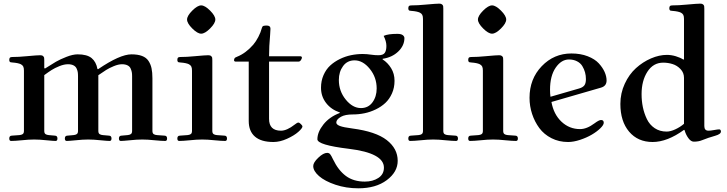

<svg xmlns="http://www.w3.org/2000/svg" viewBox="-20 -773 4016 1061"><path d="M31.2 -7.8Q31.2 -22.9 44.9 -23.4L86.9 -26.4Q98.6 -27.3 105.5 -32Q112.3 -36.6 112.3 -49.8V-382.8Q112.3 -397.9 108.4 -405.5Q104.5 -413.1 95.2 -418Q80.6 -425.3 47.9 -427.7Q41 -428.2 38.3 -429Q35.6 -429.7 33.4 -432.6Q31.2 -435.5 31.2 -441.9Q31.2 -450.7 34.7 -454.3Q38.1 -458 47.4 -458Q82.5 -458 127.4 -462.4Q185.5 -467.8 202.6 -467.8Q212.9 -467.8 218 -463.1Q223.1 -458.5 223.9 -453.6Q224.6 -448.7 224.6 -439.9V-397.5L228 -394Q266.1 -418.5 289.3 -431.9Q312.5 -445.3 347.7 -459Q382.8 -472.7 409.2 -472.7Q460.9 -472.7 486.1 -452.1Q511.2 -431.6 518.6 -391.6L522 -390.6Q642.6 -472.7 706.5 -472.7Q741.2 -472.7 764.6 -463.9Q788.1 -455.1 800.3 -436.8Q812.5 -418.5 817.4 -395.8Q822.3 -373 822.3 -340.3V-49.8Q822.3 -36.6 829.1 -32Q835.9 -27.3 847.7 -26.4L889.6 -23.4Q903.3 -22.9 903.3 -7.8Q903.3 5.9 893.1 5.9Q873 5.9 833 2Q796.4 -2 766.1 -2Q735.8 -2 699.2 2Q659.2 5.9 647.5 5.9Q637.2 5.9 637.2 -7.8Q637.2 -22.9 650.9 -23.4L684.6 -26.4Q696.3 -27.3 703.1 -32Q710 -36.6 710 -49.8V-352.5Q710 -365.2 708.3 -374.5Q706.5 -383.8 701.7 -394.8Q696.8 -405.8 684.6 -411.9Q672.4 -418 653.8 -418Q634.3 -418 608.9 -407.5Q583.5 -397 566.4 -386.2Q549.3 -375.5 523.4 -357.4V-49.8Q523.4 -36.6 530.3 -32Q537.1 -27.3 548.8 -26.4L582.5 -23.4Q596.2 -22.9 596.2 -7.8Q596.2 5.9 585.9 5.9Q574.2 5.9 534.2 2Q497.6 -2 467.3 -2Q437 -2 400.4 2Q360.4 5.9 348.6 5.9Q338.4 5.9 338.4 -7.8Q338.4 -22.9 352.1 -23.4L385.7 -26.4Q397.5 -27.3 404.3 -32Q411.1 -36.6 411.1 -49.8V-352.5Q411.1 -365.2 409.7 -374.5Q408.2 -383.8 403.1 -394.8Q397.9 -405.8 386 -411.9Q374 -418 355.5 -418Q334 -418 308.1 -407.5Q282.2 -397 265.4 -386.2Q248.5 -375.5 224.6 -357.9V-49.8Q224.6 -36.6 231.4 -32Q238.3 -27.3 250 -26.4L283.7 -23.4Q297.4 -22.9 297.4 -7.8Q297.4 5.9 287.1 5.9Q275.4 5.9 235.4 2Q198.7 -2 168.5 -2Q138.2 -2 101.6 2Q61.5 5.9 41.5 5.9Q31.2 5.9 31.2 -7.8Z M1042.5 -615.7Q1013.7 -644.5 1013.7 -665Q1013.7 -685.5 1042.5 -714.4Q1071.3 -743.2 1091.8 -743.2Q1112.3 -743.2 1141.1 -714.4Q1169.9 -685.5 1169.9 -665Q1169.9 -644.5 1141.1 -615.7Q1112.3 -586.9 1091.8 -586.9Q1071.3 -586.9 1042.5 -615.7ZM960 -7.8Q960 -22.9 973.6 -23.4L1015.6 -26.4Q1027.3 -27.3 1034.2 -32Q1041 -36.6 1041 -49.8V-382.8Q1041 -397.9 1037.1 -405.5Q1033.2 -413.1 1023.9 -418Q1009.3 -425.3 976.6 -427.7Q969.7 -428.2 967 -429Q964.4 -429.7 962.2 -432.6Q960 -435.5 960 -441.9Q960 -450.7 963.4 -454.3Q966.8 -458 976.1 -458Q1011.2 -458 1056.2 -462.4Q1114.3 -467.8 1131.3 -467.8Q1141.6 -467.8 1146.7 -463.1Q1151.9 -458.5 1152.6 -453.6Q1153.3 -448.7 1153.3 -439.9V-49.8Q1153.3 -36.6 1160.2 -32Q1167 -27.3 1178.7 -26.4L1220.7 -23.4Q1234.4 -22.9 1234.4 -7.8Q1234.4 5.9 1224.1 5.9Q1204.1 5.9 1164.1 2Q1127.4 -2 1097.2 -2Q1066.9 -2 1030.3 2Q990.2 5.9 970.2 5.9Q960 5.9 960 -7.8Z M1273.4 -439.5Q1273.4 -445.8 1275.6 -449.7Q1277.8 -453.6 1280.5 -455.1Q1283.2 -456.5 1290 -459.5Q1337.9 -478.5 1379.4 -525.9Q1394 -543 1407.5 -568.6Q1420.9 -594.2 1427.7 -620.1Q1429.7 -627.9 1436 -629.9Q1442.4 -631.8 1454.1 -631.8Q1474.6 -631.8 1474.6 -614.3Q1474.6 -605.5 1472.7 -580.6Q1466.8 -516.1 1466.8 -461.9H1640.6Q1643.6 -461.9 1646 -460Q1648.4 -458 1648.4 -455.1Q1648.4 -448.7 1642.8 -440.7Q1637.2 -432.6 1629.9 -432.6H1466.8V-116.2Q1466.8 -50.8 1532.7 -50.8Q1565.4 -50.8 1608.4 -84.5Q1622.1 -95.7 1628.9 -95.7Q1634.3 -95.7 1642.8 -87.2Q1651.4 -78.6 1651.4 -74.7Q1651.4 -64.5 1628.4 -44.2Q1605.5 -23.9 1566.2 -6.1Q1526.9 11.7 1490.7 11.7Q1423.3 11.7 1388.9 -18.1Q1354.5 -47.9 1354.5 -104.5V-432.6H1281.2Q1278.3 -432.6 1275.9 -434.6Q1273.4 -436.5 1273.4 -439.5Z M1710.9 144.5Q1710.9 125 1739 98.4Q1767.1 71.8 1787.6 71.8Q1798.3 71.8 1804.4 79.1Q1810.5 86.4 1820.3 107.4Q1849.6 168.5 1891.6 199.5Q1933.6 230.5 1996.1 230.5Q2040 230.5 2070.8 210.4Q2101.6 190.4 2101.6 153.3Q2101.6 72.8 1907.7 49.3Q1733.9 28.3 1733.9 -3.4Q1733.9 -43 1767.1 -85Q1800.3 -127 1857.9 -148.9V-151.4Q1810.1 -167.5 1782 -203.9Q1753.9 -240.2 1753.9 -288.1Q1753.9 -326.2 1767.8 -357.9Q1781.7 -389.6 1804.4 -410.6Q1827.1 -431.6 1857.4 -446.5Q1887.7 -461.4 1919.7 -468Q1951.7 -474.6 1984.4 -474.6Q2006.8 -474.6 2032.2 -470.7Q2051.3 -467.8 2071.3 -467.8Q2096.7 -467.8 2106 -480.5Q2115.2 -493.2 2115.2 -519.5Q2115.2 -544.4 2100.1 -574.7Q2124 -585.9 2175.8 -585.9Q2196.3 -585.9 2205.6 -578.9Q2214.8 -571.8 2214.8 -562.5Q2214.8 -521 2180.7 -488.3Q2146.5 -455.6 2094.7 -448.2L2094.2 -444.8Q2122.6 -426.8 2141.4 -396.2Q2160.2 -365.7 2160.2 -326.7Q2160.2 -288.6 2146.2 -257.1Q2132.3 -225.6 2109.6 -204.3Q2086.9 -183.1 2056.6 -168.5Q2026.4 -153.8 1994.4 -147.2Q1962.4 -140.6 1929.7 -140.6Q1887.2 -140.6 1864.7 -127.9Q1838.4 -113.3 1838.4 -95.7Q1838.4 -84.5 1858.2 -76.9Q1877.9 -69.3 1927.2 -63Q2057.1 -45.9 2117.4 1.2Q2177.7 48.3 2177.7 115.7Q2177.7 177.2 2117.4 222.4Q2057.1 267.6 1960 267.6Q1892.6 267.6 1833.7 247.8Q1774.9 228 1742.9 200Q1710.9 171.9 1710.9 144.5ZM1852.5 -331.1Q1852.5 -269.5 1890.6 -222.7Q1928.7 -175.8 1974.6 -175.8Q2015.1 -175.8 2038.3 -207.5Q2061.5 -239.3 2061.5 -284.2Q2061.5 -345.7 2023.4 -392.6Q1985.4 -439.5 1939.5 -439.5Q1898.9 -439.5 1875.7 -407.7Q1852.5 -376 1852.5 -331.1Z M2236.3 -7.8Q2236.3 -22.9 2250 -23.4L2292 -26.4Q2303.7 -27.3 2310.5 -32Q2317.4 -36.6 2317.4 -49.8V-668Q2317.4 -683.1 2313.5 -690.7Q2309.6 -698.2 2300.3 -703.1Q2285.6 -710.4 2252.9 -712.9Q2246.1 -713.4 2243.4 -714.1Q2240.7 -714.8 2238.5 -717.8Q2236.3 -720.7 2236.3 -727.1Q2236.3 -735.8 2239.7 -739.5Q2243.2 -743.2 2252.4 -743.2Q2287.6 -743.2 2332.5 -747.6Q2390.6 -752.9 2407.7 -752.9Q2418 -752.9 2423.1 -748.3Q2428.2 -743.7 2429 -738.8Q2429.7 -733.9 2429.7 -725.1V-49.8Q2429.7 -36.6 2436.5 -32Q2443.4 -27.3 2455.1 -26.4L2497.1 -23.4Q2510.7 -22.9 2510.7 -7.8Q2510.7 5.9 2500.5 5.9Q2480.5 5.9 2440.4 2Q2403.8 -2 2373.5 -2Q2343.3 -2 2306.6 2Q2266.6 5.9 2246.6 5.9Q2236.3 5.9 2236.3 -7.8Z M2649.9 -615.7Q2621.1 -644.5 2621.1 -665Q2621.1 -685.5 2649.9 -714.4Q2678.7 -743.2 2699.2 -743.2Q2719.7 -743.2 2748.5 -714.4Q2777.3 -685.5 2777.3 -665Q2777.3 -644.5 2748.5 -615.7Q2719.7 -586.9 2699.2 -586.9Q2678.7 -586.9 2649.9 -615.7ZM2567.4 -7.8Q2567.4 -22.9 2581.1 -23.4L2623 -26.4Q2634.8 -27.3 2641.6 -32Q2648.4 -36.6 2648.4 -49.8V-382.8Q2648.4 -397.9 2644.5 -405.5Q2640.6 -413.1 2631.3 -418Q2616.7 -425.3 2584 -427.7Q2577.1 -428.2 2574.5 -429Q2571.8 -429.7 2569.6 -432.6Q2567.4 -435.5 2567.4 -441.9Q2567.4 -450.7 2570.8 -454.3Q2574.2 -458 2583.5 -458Q2618.7 -458 2663.6 -462.4Q2721.7 -467.8 2738.8 -467.8Q2749 -467.8 2754.2 -463.1Q2759.3 -458.5 2760 -453.6Q2760.7 -448.7 2760.7 -439.9V-49.8Q2760.7 -36.6 2767.6 -32Q2774.4 -27.3 2786.1 -26.4L2828.1 -23.4Q2841.8 -22.9 2841.8 -7.8Q2841.8 5.9 2831.5 5.9Q2811.5 5.9 2771.5 2Q2734.9 -2 2704.6 -2Q2674.3 -2 2637.7 2Q2597.7 5.9 2577.6 5.9Q2567.4 5.9 2567.4 -7.8Z M2906.2 -232.4Q2906.2 -336.9 2973.6 -407.2Q3041 -477.5 3137.7 -477.5Q3188 -477.5 3227.5 -462.2Q3267.1 -446.8 3288.8 -423.1Q3310.5 -399.4 3321.3 -375Q3332 -350.6 3332 -328.1Q3332 -297.4 3300.8 -288.6L3027.3 -209.5Q3039.6 -141.1 3083 -100.3Q3126.5 -59.6 3185.5 -59.6Q3222.7 -59.6 3265.1 -91.3Q3290 -109.9 3301.3 -109.9Q3316.4 -109.9 3316.4 -94.7Q3316.4 -82.5 3297.4 -64Q3278.3 -45.4 3250 -28.8Q3221.7 -12.2 3185.5 -0.2Q3149.4 11.7 3119.1 11.7Q3068.8 11.7 3027.6 -9.3Q2986.3 -30.3 2960.4 -65.2Q2934.6 -100.1 2920.4 -143.3Q2906.2 -186.5 2906.2 -232.4ZM3019.5 -276.9Q3019.5 -254.9 3022 -238.3L3180.7 -284.2Q3200.7 -290 3209.2 -301.3Q3217.8 -312.5 3217.8 -335.9Q3217.8 -355.5 3212.9 -373.3Q3208 -391.1 3198 -407.7Q3188 -424.3 3168.7 -434.3Q3149.4 -444.3 3124 -444.3Q3082 -444.3 3050.8 -399.2Q3019.5 -354 3019.5 -276.9Z M3408.2 -198.7Q3408.2 -257.8 3432.4 -310.1Q3456.5 -362.3 3494.4 -396.5Q3532.2 -430.7 3577.4 -450.2Q3622.6 -469.7 3665.5 -469.7Q3689.5 -469.7 3714.6 -462.2Q3739.7 -454.6 3756.8 -443.4L3759.8 -445.8V-668Q3759.8 -683.1 3755.9 -690.7Q3752 -698.2 3742.7 -703.1Q3728 -710.4 3695.3 -712.9Q3688.5 -713.4 3685.8 -714.1Q3683.1 -714.8 3680.9 -717.8Q3678.7 -720.7 3678.7 -727.1Q3678.7 -735.8 3682.1 -739.5Q3685.5 -743.2 3694.8 -743.2Q3730 -743.2 3774.9 -747.6Q3833 -752.9 3850.1 -752.9Q3860.4 -752.9 3865.5 -748.3Q3870.6 -743.7 3871.3 -738.8Q3872.1 -733.9 3872.1 -725.1V-76.2Q3872.1 -50.8 3895 -50.8Q3906.7 -50.8 3924.8 -54.2Q3945.8 -58.1 3954.6 -58.1Q3959 -58.1 3961.4 -54.7Q3963.9 -51.3 3963.9 -46.4Q3963.9 -31.7 3932.6 -22.9Q3892.6 -11.7 3858.9 2Q3840.3 9.8 3814 9.8Q3797.9 9.8 3783.7 -10Q3769.5 -29.8 3763.2 -53.2L3760.3 -55.7Q3667.5 11.7 3586.4 11.7Q3504.9 11.7 3456.5 -45.4Q3408.2 -102.5 3408.2 -198.7ZM3525.4 -252.9Q3525.4 -215.3 3532.5 -180.9Q3539.6 -146.5 3554.7 -115Q3569.8 -83.5 3597.9 -64.7Q3626 -45.9 3663.6 -45.9Q3685.1 -45.9 3711.9 -58.3Q3738.8 -70.8 3759.8 -88.9V-342.8Q3759.8 -371.1 3740.7 -391.1Q3721.7 -411.1 3696.8 -418.9Q3671.9 -426.8 3645 -426.8Q3589.8 -426.8 3557.6 -376.7Q3525.4 -326.7 3525.4 -252.9Z"/></svg>

Font: Monomachus
Style: Medium
Weight: 500
Designer: Alexey Kryukov
Version: Version 1.0